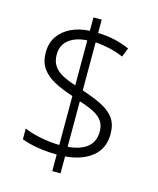

<svg xmlns="http://www.w3.org/2000/svg" viewBox="-120 -843 812 986"><g transform="rotate(15 285.5 -350.5)"><path d="M253 -30Q194 -31 145.5 -39.5Q97 -48 65 -61V-118Q99 -103 149.5 -92.5Q200 -82 253 -81V-341Q195 -360 152.5 -382.5Q110 -405 86.5 -438.5Q63 -472 63 -522Q63 -573 87.5 -608.5Q112 -644 154.5 -664.5Q197 -685 253 -688V-759H297V-688Q344 -687 386 -677.5Q428 -668 466 -651L447 -603Q410 -619 371.5 -627.5Q333 -636 297 -638V-383Q358 -363 402 -341Q446 -319 469.5 -287Q493 -255 493 -203Q493 -126 439.5 -82.5Q386 -39 297 -32V58H253ZM297 -83Q362 -88 399 -117Q436 -146 436 -201Q436 -234 421 -256Q406 -278 375.5 -294Q345 -310 297 -325ZM253 -637Q213 -635 183 -621.5Q153 -608 136.5 -584.5Q120 -561 120 -527Q120 -491 136 -467Q152 -443 182 -427Q212 -411 253 -398Z"/></g></svg>

Font: Noto Sans Thai Light
Style: Regular
Weight: 300
Designer: Monotype Design Team
Foundry: Monotype Imaging Inc.
Version: Version 2.001